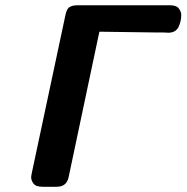

<svg xmlns="http://www.w3.org/2000/svg" viewBox="-20 -714 713 734"><path d="M99.1 -37.1Q99.1 -42 104 -64L230 -655.8Q234.9 -680.7 246.3 -687.3Q257.8 -693.8 275.9 -693.8H629.9Q654.8 -693.8 663.8 -681.4Q672.9 -668.9 672.9 -657.2Q672.9 -632.3 662.1 -609.9Q650.9 -588.9 623 -588.9Q620.1 -588.9 614 -589.4Q607.9 -589.8 605 -589.8H581.1L359.9 -592.8L242.2 -36.1Q234.4 0 196.8 0H143.1Q117.2 0 108.2 -12Q99.1 -23.9 99.1 -37.1Z"/></svg>

Font: CMU Sans Serif
Style: BoldOblique
Weight: 700
Italic angle: -12°
Version: Version 0.7.0